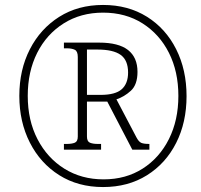

<svg xmlns="http://www.w3.org/2000/svg" viewBox="-20 -745 813 775"><path d="M396 10Q295 10 219 -38Q143 -86 100.5 -169.5Q58 -253 58 -358Q58 -463 100.5 -546Q143 -629 219 -677Q295 -725 396 -725Q497 -725 573 -677.5Q649 -630 691 -546.5Q733 -463 733 -357Q733 -251 691 -168Q649 -85 573 -37.5Q497 10 396 10ZM398 -21Q488 -21 556 -64.5Q624 -108 662 -184Q700 -260 700 -358Q700 -456 662 -531.5Q624 -607 555.5 -650.5Q487 -694 396 -694Q306 -694 237 -650.5Q168 -607 130 -531.5Q92 -456 92 -358Q92 -259 131.5 -183Q171 -107 240 -64Q309 -21 398 -21ZM238 -141V-164H249Q270 -164 282 -169Q294 -174 294 -194V-515Q294 -538 282 -544Q270 -550 249 -550H238V-573H380Q459 -573 497 -543Q535 -513 535 -455Q535 -403 508 -378.5Q481 -354 450 -344L531 -190Q540 -173 550 -168.5Q560 -164 583 -164V-141H514L413 -335H331V-194Q331 -174 343 -169Q355 -164 375 -164H388V-141ZM386 -362Q446 -362 471.5 -385Q497 -408 497 -452Q497 -502 467 -523.5Q437 -545 373 -545H331V-362Z"/></svg>

Font: Noto Serif SemiCondensed ExtraLight
Style: Italic
Weight: 200
Width: 4
Italic angle: -12°
Designer: Monotype Design Team
Foundry: Monotype Imaging Inc.
Version: Version 2.013